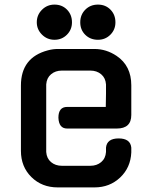

<svg xmlns="http://www.w3.org/2000/svg" viewBox="-20 -815 647 835"><path d="M71 -159V-443Q71 -565 188 -596Q210 -602 231 -602H391Q442 -602 487 -572Q551 -529 551 -444V-315Q551 -256 488 -256H272Q236 -256 234 -303Q234 -350 272 -350H440L441 -408V-448Q439 -476 420 -492Q401 -508 373 -508H249Q221 -508 202 -492Q183 -476 181 -448V-154Q183 -126 202 -110Q221 -94 249 -94H373Q401 -94 420 -110Q439 -126 441 -154V-173Q445 -213 496 -213Q547 -213 551 -173V-152Q548 -86 502.5 -43Q457 0 391 0H231Q162 0 116.5 -45Q71 -90 71 -159ZM482 -718Q482 -686 460 -664Q438 -642 406 -642Q373 -642 351 -663.5Q329 -685 329 -718Q329 -751 351 -773Q373 -795 406 -795Q439 -795 460.5 -773Q482 -751 482 -718ZM140 -718Q140 -750 162.5 -772.5Q185 -795 217 -795Q250 -795 271.5 -773Q293 -751 293 -718Q293 -686 271 -664Q249 -642 217 -642Q185 -642 162.5 -664.5Q140 -687 140 -718Z"/></svg>

Font: Gugi Cyrillic
Style: Regular
Weight: 400
Foundry: TAE System & Typefaces Co.
Version: Version 3.10 September 15, 2020